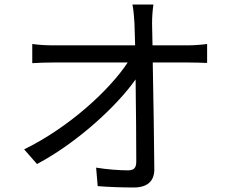

<svg xmlns="http://www.w3.org/2000/svg" viewBox="-20 -803 1040 851"><path d="M656 -602 654 -699C654 -727 656 -755 660 -783H567C573 -754 574 -723 576 -699C577 -676 578 -642 579 -602H215C184 -602 152 -604 123 -608V-523C154 -525 183 -526 216 -526H546C467 -406 289 -240 87 -141L144 -76C323 -171 498 -333 581 -451C583 -317 584 -168 584 -88C584 -61 576 -48 547 -48C510 -48 454 -52 406 -60L413 22C462 26 522 28 573 28C633 28 664 0 664 -52C663 -177 660 -376 657 -526H816C840 -526 875 -525 898 -524V-608C878 -605 839 -602 813 -602Z"/></svg>

Font: Noto Sans JP Regular
Style: Regular
Weight: 400
Designer: Ryoko NISHIZUKA (kana & ideographs); Paul D. Hunt (Latin, Greek & Cyrillic); Wenlong ZHANG (bopomofo); Sandoll Communica
Foundry: Adobe Systems Incorporated
Version: Version 1.004;PS 1.004;hotconv 1.0.82;makeotf.lib2.5.63406